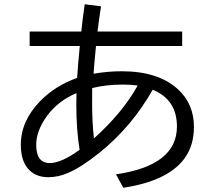

<svg xmlns="http://www.w3.org/2000/svg" viewBox="-20 -846 1020 914"><path d="M121.1 -695.8H367.2Q371.6 -746.6 383.3 -825.7L460.9 -815.9Q449.7 -743.7 444.3 -695.8H847.2V-627H437Q430.2 -561 425.3 -495.1Q494.6 -506.8 559.1 -506.8Q733.4 -506.8 826.7 -421.4Q903.3 -351.6 903.3 -241.2Q903.3 -2.9 566.9 47.9L532.2 -16.1Q822.3 -58.1 822.3 -243.7Q822.3 -371.6 707 -418.9Q606.9 -242.2 453.6 -119.1Q368.2 -50.3 304.2 -22.9Q256.8 -2.4 210 -2.4Q147.9 -2.4 113.3 -43Q79.1 -83 79.1 -156.7Q79.1 -269.5 170.4 -363.8Q243.2 -438.5 347.2 -475.1Q352.1 -551.3 359.9 -627H121.1ZM344.2 -402.8Q257.8 -366.7 205.1 -295.9Q152.3 -224.1 152.3 -156.2Q152.3 -69.8 217.3 -69.8Q271.5 -69.8 358.9 -132.8Q343.3 -230 343.3 -345.7Q343.3 -371.1 344.2 -402.8ZM418.9 -426.8Q418.5 -386.2 418.5 -357.9Q418.5 -262.2 427.2 -187Q565.9 -312 635.3 -439Q605.5 -443.4 565.4 -443.4Q483.9 -443.4 418.9 -426.8Z"/></svg>

Font: FORM UDPGothic
Style: Regular
Weight: 400
Foundry: Pronama LLC
Version: Version 1.05101